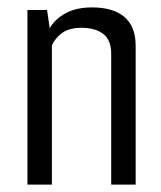

<svg xmlns="http://www.w3.org/2000/svg" viewBox="-20 -498 435 518"><path d="M54 -471H107L114 -422Q129 -447 157.5 -462.5Q186 -478 228 -478Q286 -478 316 -452Q346 -426 346 -375V0H280V-353Q280 -390 258.5 -406.5Q237 -423 200 -423Q168 -423 149 -410Q130 -397 120 -376V0H54Z"/></svg>

Font: Smooch Sans Thin Medium
Style: Regular
Weight: 500
Version: Version 1.010